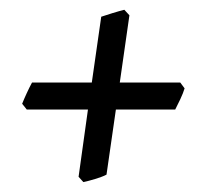

<svg xmlns="http://www.w3.org/2000/svg" viewBox="-20 -469 421 389"><path d="M354 -290Q351.1 -280.3 345.2 -267.8Q339.4 -255.4 335 -247.1H214.8L195.8 -115.2Q191.4 -112.8 185.3 -110.6Q179.2 -108.4 172.9 -106.4Q166.5 -104.5 160.2 -102.8Q153.8 -101.1 148.9 -100.1L139.2 -110.8L158.2 -247.1H34.2L24.9 -258.8Q28.8 -268.6 34.2 -280.3Q39.6 -292 44.9 -301.8H166L185.1 -435.1Q193.4 -438 207.8 -442.4Q222.2 -446.8 231.9 -449.2L242.2 -438L222.7 -301.8H345.2L354 -290Z"/></svg>

Font: GentiumAlt
Style: Italic
Weight: 400
Italic angle: -7°
Designer: J. Victor Gaultney
Version: Version 1.02; 2005; OFL release